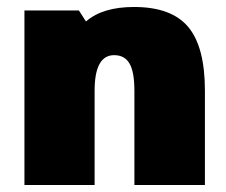

<svg xmlns="http://www.w3.org/2000/svg" viewBox="-20 -530 647 550"><path d="M226 -469H227Q274 -510 364 -510Q471 -510 519 -453Q567 -396 567 -270V0H365V-270Q365 -324 351 -348Q337 -372 307 -372Q251 -372 251 -270V0H50V-500H206Z"/></svg>

Font: Fivo Sans Black
Style: Regular
Weight: 900
Designer: Alexander Slobzheninov
Foundry: Alexander Slobzheninov
Version: 1.0